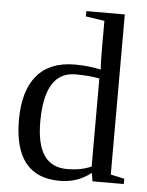

<svg xmlns="http://www.w3.org/2000/svg" viewBox="-51 -736 603 788"><g transform="rotate(5 250.0 -342.0)"><path d="M353 -34.2Q297.9 9.8 224.1 9.8Q36.1 9.8 36.1 -225.1Q36.1 -345.7 89.4 -408.4Q142.6 -471.2 246.1 -471.2Q298.8 -471.2 353 -460Q350.1 -476.1 350.1 -541V-660.2L272.9 -671.9V-693.8H431.2V-34.2L487.8 -22V0H358.9ZM124 -225.1Q124 -132.3 155.3 -86.7Q186.5 -41 251 -41Q306.2 -41 350.1 -60.1V-422.9Q306.6 -431.2 251 -431.2Q124 -431.2 124 -225.1Z"/></g></svg>

Font: Tinos
Style: Regular
Weight: 400
Designer: Steve Matteson
Foundry: Monotype Imaging Inc.
Version: Version 1.23